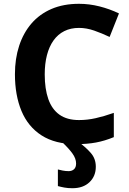

<svg xmlns="http://www.w3.org/2000/svg" viewBox="-20 -744 677 1004"><path d="M393.1 -598.1Q349.6 -598.1 316.2 -581.3Q282.7 -564.5 260 -532.7Q237.3 -501 225.6 -456.1Q213.9 -411.1 213.9 -355Q213.9 -279.3 232.7 -225.8Q251.5 -172.4 291 -144.3Q330.6 -116.2 393.1 -116.2Q436.5 -116.2 480.2 -126Q523.9 -135.7 575.2 -153.8V-26.9Q527.8 -7.3 481.9 1.2Q436 9.8 378.9 9.8Q268.6 9.8 197.5 -35.9Q126.5 -81.5 92.3 -163.8Q58.1 -246.1 58.1 -356Q58.1 -437 80.1 -504.4Q102.1 -571.8 144.5 -621.1Q187 -670.4 249.5 -697.3Q312 -724.1 393.1 -724.1Q446.3 -724.1 499.8 -710.7Q553.2 -697.3 602.1 -673.8L553.2 -550.8Q513.2 -569.8 472.7 -584Q432.1 -598.1 393.1 -598.1ZM377.9 110.8Q377.9 85.4 358.9 58.8Q339.8 32.2 305.7 0H393.1Q429.7 26.9 455.3 56.4Q481 85.9 481 127.9Q481 177.2 448 208.7Q415 240.2 358.9 240.2Q335 240.2 316.7 236.8Q298.3 233.4 282.7 229V142.1Q292.5 145 307.9 147.9Q323.2 150.9 338.9 150.9Q356 150.9 366.9 141.1Q377.9 131.3 377.9 110.8Z"/></svg>

Font: Wonky
Style: Regular
Weight: 400
Designer: Monotype Design Team
Foundry: Monotype Imaging Inc.
Version: Version 3.000